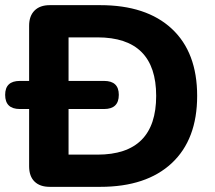

<svg xmlns="http://www.w3.org/2000/svg" viewBox="-42 -725 835 745"><path d="M35 -302Q-22 -302 -22 -357Q-22 -411 35 -411H71V-625Q71 -663 92 -684Q113 -705 151 -705H347Q526 -705 624.5 -613.5Q723 -522 723 -353Q723 -184 624.5 -92Q526 0 347 0H151Q113 0 92 -20.5Q71 -41 71 -80V-302ZM224 -125H336Q564 -125 564 -353Q564 -580 336 -580H224V-411H362Q419 -411 419 -357Q419 -302 362 -302H224Z"/></svg>

Font: Chiron GoRound TC
Style: Bold
Weight: 700
Designer: Ryoko NISHIZUKA 西塚涼子 (kana, bopomofo & ideographs); Paul D. Hunt (Latin, Greek & Cyrillic); Sandoll Communications 산돌커뮤니
Foundry: Adobe
Version: Version 1.000;hotconv 1.1.1;makeotfexe 2.6.0